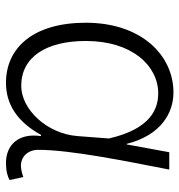

<svg xmlns="http://www.w3.org/2000/svg" viewBox="1 -588 600 642"><g transform="rotate(90 301.0 -267.0)"><path d="M257 13C330 13 388 -26 431 -104H435C424 -27 466 13 525 13C552 13 569 8 582 1L572 -45C561 -41 547 -37 534 -37C505 -37 481 -59 481 -95C481 -202 518 -384 547 -533H489L463 -391H461C432 -505 358 -547 289 -547C166 -547 56 -441 56 -254C56 -78 140 13 257 13ZM267 -38C171 -38 117 -121 117 -254C117 -410 201 -496 292 -496C343 -496 411 -472 443 -331L435 -226C427 -124 346 -38 267 -38Z"/></g></svg>

Font: Spoqa Han Sans Neo Light
Style: Regular
Weight: 300
Designer: [Spoqa Han Sans Neo] Dong-huui Kim  Younghwa Kang  Yujin Lee  [Noto Sans] Ryoko NISHIZUKA  (kana & ideographs); Paul D. 
Foundry: Spoqa (http://www.spoqa-han-sans.com)
Version: Version 1.000